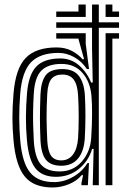

<svg xmlns="http://www.w3.org/2000/svg" viewBox="-20 -820 558 850"><path d="M390.5 0 394.5 -160.5 387.8 -160.8Q372.2 -107.2 329.1 -72.2Q286 -37.2 228 -37.2Q166.8 -37.2 136.9 -74.9Q107 -112.5 99.2 -199.2Q94.5 -253 94.8 -301.9Q95 -350.8 99.5 -406.5Q106.2 -489.2 140.6 -525.2Q175 -561.2 247 -561.2Q294 -561.2 328.9 -531.5Q363.8 -501.8 383.5 -454.5H390.5L387.5 -603V-697H229V-721H387.5V-800H417.5V-721H507V-697H417.5V0ZM229 -745V-769H327.5V-800H359.5V-745ZM447.5 -745V-800H477.5V-769H507V-745ZM212.8 10Q129.2 10 89.4 -38.9Q49.5 -87.8 39.8 -199Q35 -252 35 -299.2Q35 -346.5 39.8 -405.2Q48.8 -516.8 93.8 -563.4Q138.8 -610 230.5 -610Q270 -610 299.2 -594Q328.5 -578 345 -558H352.2L327.5 -646.8V-649H229V-673H359.5V-626L374.2 -514.2L364.5 -514.5Q341.8 -548.8 308.1 -567.2Q274.5 -585.8 239.5 -585.8Q157.5 -585.8 117.5 -544.4Q77.5 -503 69.5 -405Q65 -347.8 65.2 -297.4Q65.5 -247 69.5 -199.2Q78.2 -99.2 113.2 -56.5Q148.2 -13.8 219.5 -13.8Q262.8 -13.8 303.6 -37.1Q344.5 -60.5 367.2 -98.2H374L369 0H340.5V-9.2L347.8 -44.8H341.8Q319.5 -18.2 284 -4.1Q248.5 10 212.8 10ZM447.5 0V-673H507V-649H477.5V0ZM243.8 -61Q303.5 -61 341.6 -104.2Q379.8 -147.5 383.8 -210Q387.5 -269.2 387.6 -315.4Q387.8 -361.5 384.8 -396.2Q379.2 -458.5 344.6 -497.8Q310 -537 252.2 -537Q193 -537 163.4 -507.6Q133.8 -478.2 129.5 -405Q127 -361.5 126.5 -328Q126 -294.5 126.9 -264.1Q127.8 -233.8 129.5 -199.5Q133.5 -125.2 159.9 -93.1Q186.2 -61 243.8 -61ZM251.5 -86.2Q204.8 -86.2 183.5 -112.5Q162.2 -138.8 159.2 -199Q156.8 -252.8 156.8 -297.1Q156.8 -341.5 159.2 -403.5Q161.8 -458.8 182.2 -486.5Q202.8 -514.2 256.5 -514.2Q305.8 -514.2 329.1 -484Q352.5 -453.8 355.8 -397Q360.8 -309.5 355.5 -210Q352.2 -150.2 325.5 -118.2Q298.8 -86.2 251.5 -86.2ZM251.5 -110Q284 -110 303.2 -135.9Q322.5 -161.8 325.8 -210Q328.2 -248.2 328.4 -299.6Q328.5 -351 325.8 -397Q322.8 -447 305.6 -468.5Q288.5 -490 256.5 -490Q224 -490 208 -471Q192 -452 189.2 -405Q185.8 -340.8 186.2 -295.4Q186.8 -250 189.2 -198.5Q191.8 -151.2 206.1 -130.6Q220.5 -110 251.5 -110Z"/></svg>

Font: Big Shoulders Inline Text Black
Style: Regular
Weight: 900
Designer: Patric King
Foundry: XO Type Co
Version: Version 1.000